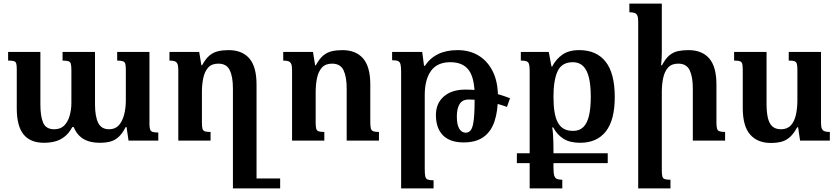

<svg xmlns="http://www.w3.org/2000/svg" viewBox="-20 -780 4654 1065"><path d="M630 -492H809V-92Q809 -73 812.5 -62.5Q816 -52 826 -48.5Q836 -45 858 -45V0H693L682 -75H677Q658 -38 637 -19.5Q616 -1 591 5.5Q566 12 534 12Q497 12 468.5 2.5Q440 -7 420 -27Q400 -47 389 -75H381Q362 -40 337 -21Q312 -2 283.5 5Q255 12 224 12Q148 12 110.5 -34.5Q73 -81 73 -179V-396Q73 -418 70 -428Q67 -438 57 -441Q47 -444 25 -444V-492H204V-201Q204 -135 219.5 -99Q235 -63 281 -63Q315 -63 335.5 -83Q356 -103 366 -137Q376 -171 376 -210V-391Q376 -414 373 -425.5Q370 -437 359.5 -440.5Q349 -444 327 -444V-492H507V-201Q507 -135 524.5 -99Q542 -63 585 -63Q619 -63 639 -85Q659 -107 668.5 -144Q678 -181 678 -223V-391Q678 -412 675.5 -424Q673 -436 662.5 -440Q652 -444 630 -444Z M1248 -502Q1323 -502 1363 -456Q1403 -410 1403 -311V265H1272V-289Q1272 -354 1254.5 -390.5Q1237 -427 1191 -427Q1154 -427 1134.5 -405Q1115 -383 1107.5 -347Q1100 -311 1100 -269V-100Q1100 -78 1103 -66.5Q1106 -55 1116.5 -51.5Q1127 -48 1148 -48V0H969V-392Q969 -414 964.5 -425Q960 -436 949.5 -440Q939 -444 920 -444V-492H1085L1097 -418H1101Q1121 -455 1142.5 -472.5Q1164 -490 1190 -496Q1216 -502 1248 -502ZM1298 265V210H1534V265Z M2082 -48V0H1903V-289Q1903 -354 1885.5 -390.5Q1868 -427 1822 -427Q1785 -427 1765.5 -405Q1746 -383 1738.5 -347Q1731 -311 1731 -269V-100Q1731 -78 1734 -66.5Q1737 -55 1747.5 -51.5Q1758 -48 1779 -48V0H1600V-392Q1600 -414 1595.5 -425Q1591 -436 1580.5 -440Q1570 -444 1551 -444V-492H1716L1728 -418H1732Q1752 -455 1773.5 -472.5Q1795 -490 1821 -496Q1847 -502 1879 -502Q1954 -502 1994 -456Q2034 -410 2034 -311V-102Q2034 -79 2037 -67.5Q2040 -56 2050.5 -52Q2061 -48 2082 -48Z M2205 265V-381Q2205 -410 2201.5 -423.5Q2198 -437 2187.5 -441.5Q2177 -446 2155 -446V-492H2322L2332 -415H2337Q2365 -458 2410.5 -480Q2456 -502 2518 -502Q2585 -502 2635 -471.5Q2685 -441 2713.5 -383.5Q2742 -326 2742 -244Q2742 -164 2723 -107Q2704 -50 2662 -20Q2620 10 2552 10Q2476 10 2437 -29.5Q2398 -69 2398 -142Q2398 -207 2442 -245Q2486 -283 2561 -283Q2627 -283 2689 -270.5Q2751 -258 2809 -235L2792 -187Q2737 -207 2679.5 -217.5Q2622 -228 2580 -228Q2545 -228 2529.5 -203Q2514 -178 2514 -134Q2514 -88 2527.5 -66Q2541 -44 2563 -44Q2582 -44 2593 -60.5Q2604 -77 2608.5 -120.5Q2613 -164 2613 -246Q2613 -346 2580.5 -390.5Q2548 -435 2478 -435Q2405 -435 2370.5 -386.5Q2336 -338 2336 -253V156Q2336 185 2339 198.5Q2342 212 2352.5 216Q2363 220 2385 220V265Z M3193 -502Q3289 -502 3339.5 -437.5Q3390 -373 3390 -242Q3390 -114 3340.5 -51Q3291 12 3198 12Q3140 12 3104.5 -11Q3069 -34 3049 -73H3043Q3046 -58 3047.5 -35.5Q3049 -13 3049.5 9.5Q3050 32 3050 49V150Q3050 180 3054.5 194.5Q3059 209 3070.5 213Q3082 217 3099 217V265H2918V-387Q2918 -412 2914.5 -424Q2911 -436 2900.5 -440Q2890 -444 2869 -444V-492H3024L3039 -411H3043Q3063 -451 3099 -476.5Q3135 -502 3193 -502ZM3159 -54Q3194 -54 3215.5 -75Q3237 -96 3247 -138Q3257 -180 3257 -243Q3257 -306 3247 -348.5Q3237 -391 3215 -413Q3193 -435 3158 -435Q3096 -435 3073 -385Q3050 -335 3050 -244Q3050 -194 3056 -158Q3062 -122 3075 -99Q3088 -76 3108.5 -65Q3129 -54 3159 -54ZM2847 125V70H3351V125Z M4002 -48V0H3823V-289Q3823 -354 3805.5 -390.5Q3788 -427 3742 -427Q3705 -427 3685.5 -405Q3666 -383 3658.5 -347Q3651 -311 3651 -269V165Q3651 187 3654 198.5Q3657 210 3667.5 213.5Q3678 217 3699 217V265H3520V-660Q3520 -682 3515.5 -693Q3511 -704 3500.5 -708Q3490 -712 3471 -712V-760H3651V-492Q3651 -473 3650 -454.5Q3649 -436 3647 -418H3652Q3672 -456 3693.5 -473.5Q3715 -491 3741 -496.5Q3767 -502 3799 -502Q3874 -502 3914 -456Q3954 -410 3954 -311V-102Q3954 -79 3957 -67.5Q3960 -56 3970.5 -52Q3981 -48 4002 -48Z M4256 13Q4182 13 4141 -33.5Q4100 -80 4100 -181V-390Q4100 -413 4097.5 -424.5Q4095 -436 4085 -440Q4075 -444 4052 -444V-492H4232V-203Q4232 -159 4239 -127.5Q4246 -96 4263.5 -79.5Q4281 -63 4312 -63Q4347 -63 4367 -85Q4387 -107 4395 -144Q4403 -181 4403 -223V-392Q4403 -414 4400 -425.5Q4397 -437 4387 -440.5Q4377 -444 4355 -444V-492H4534V-100Q4534 -78 4538.5 -67Q4543 -56 4553.5 -52Q4564 -48 4583 -48V0H4418L4407 -74H4402Q4383 -39 4362 -20Q4341 -1 4315 6Q4289 13 4256 13Z"/></svg>

Font: Noto Serif Armenian SemiBold
Style: Regular
Weight: 600
Version: Version 2.007